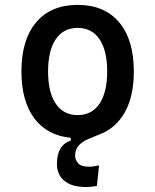

<svg xmlns="http://www.w3.org/2000/svg" viewBox="-20 -547 626 774"><path d="M326.7 207Q270.5 207 240 182.4Q209.5 157.7 209.5 113.3Q209.5 38.1 265.1 19.5V8.3Q170.4 -0.5 118.4 -69.8Q66.4 -139.2 66.4 -258.8Q66.4 -387.2 126 -457.3Q185.5 -527.3 293 -527.3Q400.9 -527.3 460.2 -457.3Q519.5 -387.2 519.5 -258.8Q519.5 -158.7 482.7 -93.5Q445.8 -28.3 377.9 -3.9Q357.9 3.9 335.7 13.4Q313.5 22.9 298.1 38.8Q282.7 54.7 282.7 82Q282.7 94.7 293.9 109.9Q305.2 125 339.4 125Q357.4 125 379.4 119.6L370.6 202.6Q345.7 207 326.7 207ZM293 -83Q350.1 -83 381.1 -128.9Q412.1 -174.8 412.1 -258.8Q412.1 -343.3 381.1 -388.9Q350.1 -434.6 293 -434.6Q235.8 -434.6 204.8 -388.9Q173.8 -343.3 173.8 -258.8Q173.8 -174.8 204.8 -128.9Q235.8 -83 293 -83Z"/></svg>

Font: Cascadia Code NF
Style: Regular
Weight: 400
Monospace: yes
Designer: Aaron Bell
Foundry: Saja Typeworks
Version: Version 2404.023; ttfautohint (v1.8.4)